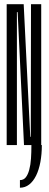

<svg xmlns="http://www.w3.org/2000/svg" viewBox="-20 -695 237 920"><path d="M75.5 204.5Q100 204.5 119.5 189.5Q139 174.5 152.8 146.8Q166.5 119 173.5 81.5Q180.5 44 180.5 0H130.5Q130.5 34.5 128.5 64.8Q126.5 95 120.2 118.2Q114 141.5 103.5 154.8Q93 168 75.5 168ZM12 0H61V-637H64.5L95 0H177.5V-675H128.5L127.5 -39.5H125L93.5 -675H12Z"/></svg>

Font: Anybody UltraCondensed Light
Style: Regular
Weight: 300
Width: 1
Version: Version 1.113;gftools[0.9.25]